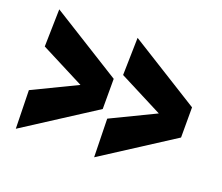

<svg xmlns="http://www.w3.org/2000/svg" viewBox="-98 -695 976 843"><g transform="rotate(20 390.5 -274.0)"><path d="M375 -348V-207L46 5L42 -174L247 -273L42 -378L46 -553ZM741 -348V-207L412 5L408 -174L613 -273L408 -378L412 -553Z"/></g></svg>

Font: Georama ExtraExtended
Style: Bold
Weight: 700
Width: 8
Designer: Jean-Baptiste Levee
Foundry: Production Type
Version: Version 1.000